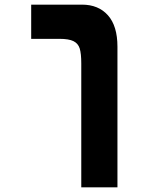

<svg xmlns="http://www.w3.org/2000/svg" viewBox="-20 -629 640 828"><path d="M236 -461.5H114.5V-609H333.5Q404.5 -609 445.5 -563Q486.5 -517 486.5 -427.5V179H330.5V-355.5Q330.5 -398 323.8 -419.8Q317 -441.5 297 -451.5Q277 -461.5 236 -461.5Z"/></svg>

Font: JuliaMono Black
Style: Regular
Weight: 900
Monospace: yes
Designer: cormullion
Foundry: corm
Version: Version 0.054; ttfautohint (v1.8.4)